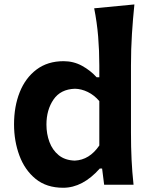

<svg xmlns="http://www.w3.org/2000/svg" viewBox="-20 -841 681 874"><path d="M267.6 13.7Q191.9 13.7 142.3 -26.6Q92.8 -66.9 68.4 -132.8Q43.9 -198.7 43.9 -274.9Q43.9 -356.4 69.8 -421.4Q95.7 -486.3 146.2 -524.4Q196.8 -562.5 269.5 -562.5Q314.9 -562.5 353.3 -541.5Q391.6 -520.5 419.9 -489.3H432.1V-543Q432.1 -610.4 426.8 -674.8Q421.4 -739.3 408.7 -803.2L591.8 -820.8Q585 -755.4 580.6 -686.5Q576.2 -617.7 576.2 -543V-238.3Q576.2 -170.4 578.9 -115Q581.5 -59.6 587.9 0H454.1L444.8 -73.7H434.1Q356.4 13.7 267.6 13.7ZM320.3 -109.9Q387.2 -112.8 432.1 -178.7V-380.9Q408.7 -408.2 379.4 -422.4Q350.1 -436.5 321.3 -437Q255.9 -435.1 223.6 -387.9Q191.4 -340.8 191.4 -273.9Q191.4 -231.4 205.1 -194.6Q218.8 -157.7 247.3 -134.5Q275.9 -111.3 320.3 -109.9Z"/></svg>

Font: Pinar DS4-SemiBold
Style: Regular
Weight: 600
Designer: Amin Abedi
Version: Version 2.000